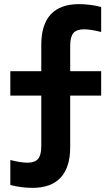

<svg xmlns="http://www.w3.org/2000/svg" viewBox="-20 -790 540 930"><path d="M137 120Q112 120 84 116.5Q56 113 30 106V-15Q53 -9 74.5 -5.5Q96 -2 113 -2Q149 -2 164.5 -20.5Q180 -39 180 -82V-327H30V-445H180V-573Q180 -671 226 -720.5Q272 -770 363 -770Q388 -770 416.5 -766.5Q445 -763 470 -756V-635Q447 -641 425.5 -644.5Q404 -648 387 -648Q351 -648 335.5 -630Q320 -612 320 -568V-445H470V-327H320V-77Q320 20 274 70Q228 120 137 120Z"/></svg>

Font: M PLUS Code Latin
Style: Bold
Weight: 700
Designer: Coji Morishita
Foundry: UNDERFOREST DESIGN
Version: Version 1.002; ttfautohint (v1.8.3)